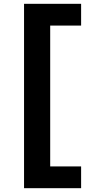

<svg xmlns="http://www.w3.org/2000/svg" viewBox="-20 -843 540 1006"><path d="M106 143V-823H405V-709H243V29H405V143Z"/></svg>

Font: Iosevka Heavy
Style: Regular
Weight: 900
Monospace: yes
Designer: Belleve Invis
Foundry: Belleve Invis
Version: Version 32.5.0; ttfautohint (v1.8.4)